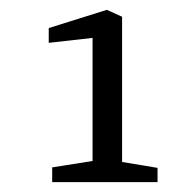

<svg xmlns="http://www.w3.org/2000/svg" viewBox="-20 -733 398 390"><path d="M86 -393 168 -406V-656L79 -646V-676L197 -713L228 -699V-404L300 -392V-363H86Z"/></svg>

Font: Grenze Gotisch Light
Style: Regular
Weight: 300
Designer: Renata Polastri
Foundry: Omnibus-Type
Version: Version 1.001